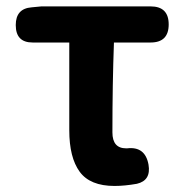

<svg xmlns="http://www.w3.org/2000/svg" viewBox="-20 -580 588 613"><path d="M112.3 -559.6H460.9Q518.6 -559.6 518.6 -502Q518.6 -444.3 460.9 -444.3H343.8Q338.9 -312.5 338.9 -157.2Q338.9 -106.4 382.8 -106.4H385.7Q443.4 -113.3 454.1 -54.7Q462.9 -3.9 417 6.8Q377.9 13.7 345.7 13.7Q267.6 13.7 234.4 -31.7Q201.2 -77.1 201.2 -164.1V-444.3H84Q30.3 -444.3 30.3 -500Q30.3 -552.7 81.1 -556.6Z"/></svg>

Font: GenSenMaruGothic TW TTF Bold
Style: Regular
Weight: 700
Version: Version 1.301